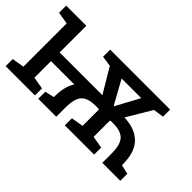

<svg xmlns="http://www.w3.org/2000/svg" viewBox="-59 -857 1185 1185"><g transform="rotate(45 534.0 -264.0)"><path d="M8.8 0V-61.5L88.4 -75.2V-452.6L8.8 -466.3V-528.3H184.6V-295.4H606V-219.7H184.6V-75.2L264.2 -61.5V0ZM293.5 0V-61.5L354 -75.2V-79.1Q354 -187 403.3 -238Q452.6 -289.1 545.4 -293.9Q550.8 -294.4 553.5 -294.4Q556.2 -294.4 558.1 -294.4L461.9 -456.1L392.6 -466.3V-528.3H916V-466.3L847.2 -456.1L751 -294.4Q752.9 -294.4 756.3 -294.4Q759.8 -294.4 767.1 -293.5Q854 -287.1 901.4 -235.8Q948.7 -184.6 948.7 -79.1V-75.2L1009.3 -61.5V0H852.5V-79.1Q852.5 -158.2 823.5 -189Q794.4 -219.7 730 -219.7H705.1L701.2 -215.3V-75.2L780.8 -61.5V0H525.4V-61.5L605 -75.2V-215.3L602.5 -219.7H572.8Q507.8 -219.7 479 -189.2Q450.2 -158.7 450.2 -79.1V0ZM653.8 -297.9H656.7L740.2 -452.1H568.8Z"/></g></svg>

Font: Roboto Slab LO
Style: Regular
Weight: 400
Designer: Google
Version: Version 2.000